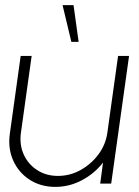

<svg xmlns="http://www.w3.org/2000/svg" viewBox="-20 -719 544 752"><path d="M18.5 -195 61 -500H104L62 -199.5Q55.5 -152.5 72.8 -114.2Q90 -76 125.2 -53Q160.5 -30 207 -30Q254 -30 295.5 -53Q337 -76 365.5 -114.2Q394 -152.5 400.5 -199.5L442.5 -500H485.5L415.5 0H372.5L383.5 -82.5Q350.5 -39.5 301 -13.2Q251.5 13 197 13Q139.5 13 96.2 -15Q53 -43 31.8 -90.2Q10.5 -137.5 18.5 -195ZM225 -699H268L288 -555H259.5Z"/></svg>

Font: Urbanist ExtraLight
Style: Italic
Weight: 250
Version: Version 1.303